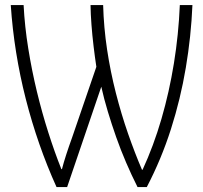

<svg xmlns="http://www.w3.org/2000/svg" viewBox="-20 -734 800 758"><path d="M203.1 4.4Q166 -77.6 135.5 -165Q105 -252.4 81.8 -343.3Q58.6 -434.1 43.7 -527.1Q28.8 -620.1 22.5 -713.9H73.2Q77.6 -628.9 91.6 -542.5Q105.5 -456.1 125.7 -372.3Q146 -288.6 170.7 -211.2Q195.3 -133.8 222.2 -66.4H224.6Q231 -91.3 241.5 -123.8Q252 -156.2 264.6 -190.9L360.4 -470.2Q354.5 -508.8 349.4 -551.8Q344.2 -594.7 341.1 -636.5Q337.9 -678.2 337.4 -713.9H387.2Q389.6 -625.5 402.8 -538.1Q416 -450.7 437.5 -366.7Q459 -282.7 485.6 -206.3Q512.2 -129.9 540.5 -64H543Q586.4 -158.2 617.4 -264.6Q648.4 -371.1 666.7 -484.6Q685.1 -598.1 689.9 -713.9H739.7Q734.4 -590.3 713.6 -466.8Q692.9 -343.3 654.8 -224.1Q616.7 -105 559.6 4.4H522.9Q499 -43 477.8 -92.5Q456.5 -142.1 438.7 -192.6Q420.9 -243.2 405.8 -293.2Q390.6 -343.3 379.9 -391.6L245.1 4.4Z"/></svg>

Font: Open Sans SemiCondensed Light
Style: Regular
Weight: 300
Width: 4
Designer: Monotype Design Team
Foundry: Monotype Imaging Inc.
Version: Version 3.000